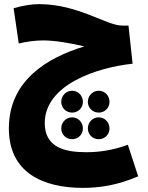

<svg xmlns="http://www.w3.org/2000/svg" viewBox="-20 -640 718 931"><path d="M382 271C461 271 548 259 650 215L600 62C525 89 462 98 398 98C298 98 197 77 197 -43C197 -230 451 -313 623 -331L603 -516H572C496 -516 359 -620 169 -620C130 -620 88 -612 46 -600L71 -429C107 -438 151 -444 189 -444C248 -444 326 -430 389 -415C211 -361 23 -251 23 -17C23 197 188 271 382 271ZM330 -94C359 -94 382 -117 382 -146C382 -176 359 -200 330 -200C300 -200 277 -176 277 -146C277 -117 300 -94 330 -94ZM459 -94C488 -94 511 -117 511 -146C511 -176 488 -200 459 -200C429 -200 406 -176 406 -146C406 -117 429 -94 459 -94ZM330 35C359 35 382 12 382 -17C382 -47 359 -71 330 -71C300 -71 277 -47 277 -17C277 12 300 35 330 35ZM459 35C488 35 511 12 511 -17C511 -47 488 -71 459 -71C429 -71 406 -47 406 -17C406 12 429 35 459 35Z"/></svg>

Font: Noto Sans Arabic UI Cn Bk
Style: Regular
Weight: 900
Width: 3
Designer: Monotype Design Team, Nadine Chahine and Nizar Qandah
Foundry: Monotype Imaging Inc.
Version: Version 2.010